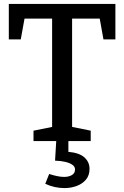

<svg xmlns="http://www.w3.org/2000/svg" viewBox="-20 -720 634 980"><path d="M151 0V-53L265 -76L246 -49V-642L268 -625H85L109 -646L86 -519H25V-700H569V-519H508L486 -642L509 -625H326L348 -642V-49L330 -76L443 -53V0ZM308 240Q284 240 259 234.5Q234 229 211 218L231 168Q249 174 269.5 178.5Q290 183 307 183Q331 183 347 173.5Q363 164 363 145Q363 131 350 121.5Q337 112 314.5 106.5Q292 101 261 100L267 0H329V55Q385 60 411 83.5Q437 107 437 142Q437 175 419 196.5Q401 218 372 229Q343 240 308 240Z"/></svg>

Font: Bitter Thin Medium
Style: Regular
Weight: 500
Version: Version 3.021